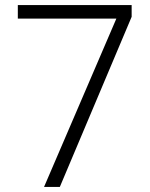

<svg xmlns="http://www.w3.org/2000/svg" viewBox="-20 -734 591 754"><path d="M437 -661H50V-714H497V-668L215 0H153Z"/></svg>

Font: Noto Sans Gurmukhi UI Light
Style: Regular
Weight: 300
Designer: Jelle Bosma - Monotype Design Team
Foundry: Monotype Imaging Inc.
Version: Version 2.004; ttfautohint (v1.8.4.7-5d5b)